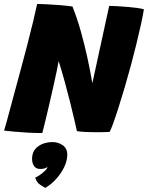

<svg xmlns="http://www.w3.org/2000/svg" viewBox="-26 -652 729 946"><path d="M182.5 3.5Q148 3.5 110.8 1.5Q73.5 -0.5 42.2 -3.5Q11 -6.5 -6 -8.5Q-4 -13.5 3.8 -41.5Q11.5 -69.5 23.2 -113.2Q35 -157 49.2 -209.5Q63.5 -262 78 -316Q94 -375 109.5 -435Q125 -495 137.5 -546.8Q150 -598.5 157 -632.5Q171.5 -632.5 203.8 -631Q236 -629.5 271.5 -626.5Q307 -623.5 331 -620Q354.5 -561 373 -494.8Q391.5 -428.5 405.5 -363.5Q419.5 -298.5 429 -242L512 -623Q527.5 -623 552.2 -621.5Q577 -620 603.2 -617.8Q629.5 -615.5 651.2 -612.5Q673 -609.5 683 -606Q678 -574.5 668.2 -530.2Q658.5 -486 646.2 -436Q634 -386 621 -337.5Q606 -281.5 589.8 -226.2Q573.5 -171 558.5 -123.8Q543.5 -76.5 531.8 -44.2Q520 -12 514 -2Q484 -0.5 446 -0.5Q419 -0.5 394 -1.8Q369 -3 353 -6Q349 -23.5 340.5 -61Q332 -98.5 319.8 -147.2Q307.5 -196 293 -249Q278.5 -302 263 -351Q260.5 -335 253.2 -300.5Q246 -266 236 -222Q226 -178 215.8 -133.5Q205.5 -89 196.5 -52.5Q187.5 -16 182.5 3.5ZM197.5 273.5Q191 271 172.8 259Q154.5 247 147.5 223Q157 219.5 170.5 210Q184 200.5 194.8 190.2Q205.5 180 207 174Q207.5 172 207.5 170.5Q202.5 175 193.8 177.8Q185 180.5 172 180.5Q151.5 180.5 141.8 166Q132 151.5 132 131.5Q132 91 161.5 69.5Q191 48 233 48Q260.5 48 283 63.5Q305.5 79 305.5 110.5Q305.5 140 290.2 171.5Q275 203 250.2 230.2Q225.5 257.5 197.5 273.5Z"/></svg>

Font: Grandstander ExtraBold
Style: Italic
Weight: 800
Italic angle: -15°
Designer: Tyler Finck
Foundry: Etcetera Type Co
Version: Version 1.200; ttfautohint (v1.8.3)